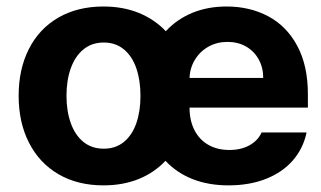

<svg xmlns="http://www.w3.org/2000/svg" viewBox="-20 -557 984 588"><path d="M37.1 -263.7Q37.1 -345.2 68.6 -407.2Q100.1 -469.2 158.9 -503.2Q217.8 -537.1 296.9 -537.1Q356.4 -537.1 404.8 -517.6Q453.1 -498 487.8 -461.4Q521.5 -498 568.8 -517.6Q616.2 -537.1 673.8 -537.1Q745.1 -537.1 801.5 -507.1Q857.9 -477.1 890.4 -416.5Q922.9 -356 922.9 -268.6V-227.5H560.5Q560.5 -188 575.4 -158.7Q590.3 -129.4 617.9 -113.5Q645.5 -97.7 682.6 -97.7Q718.3 -97.7 744.1 -112.1Q770 -126.5 781.2 -151.4H918.9Q908.7 -102.5 877 -65.9Q845.2 -29.3 794.7 -9.3Q744.1 10.7 679.7 10.7Q618.7 10.7 569.8 -8.5Q521 -27.8 486.8 -64.5Q452.1 -27.8 404.1 -8.5Q356 10.7 296.9 10.7Q217.8 10.7 159.2 -23.4Q100.6 -57.6 68.8 -119.9Q37.1 -182.1 37.1 -263.7ZM410.2 -263.7Q410.2 -311 397.5 -347.9Q384.8 -384.8 359.4 -405.8Q334 -426.8 297.9 -426.8Q261.2 -426.8 235.6 -405.8Q210 -384.8 196.8 -347.9Q183.6 -311 183.6 -263.7Q183.6 -216.8 196.8 -179.9Q210 -143.1 235.6 -122.3Q261.2 -101.6 297.9 -101.6Q334 -101.6 359.4 -122.3Q384.8 -143.1 397.5 -179.7Q410.2 -216.3 410.2 -263.7ZM786.1 -318.4Q786.1 -350.1 772.2 -375.2Q758.3 -400.4 733.4 -414.6Q708.5 -428.7 676.8 -428.7Q644.5 -428.7 618.4 -414.1Q592.3 -399.4 576.9 -374Q561.5 -348.6 560.5 -318.4Z"/></svg>

Font: Pretendard JP
Style: Bold
Weight: 700
Designer: Base glyphs from Inter by Rasmus Andersson; Hangeul glyphs from Noto Sans CJK(Source Han Sans) by Jang Soo-young and Kan
Foundry: Kil Hyung-jin
Version: Version 1.309